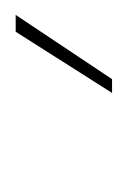

<svg xmlns="http://www.w3.org/2000/svg" viewBox="22 -782 166 251"><g transform="rotate(-90 105.5 -657.0)"><path d="M127 -594 211 -720H189L109 -594Z"/></g></svg>

Font: Fixel Display Thin
Style: Italic
Weight: 100
Italic angle: -10°
Designer: AlfaBravo + MacPaw
Foundry: Kyrylo Tkachov, Marchela Mozhyna, Serhii Makarenko, Maria Weinstein, Zakhar Kryvoshyya
Version: Version 1.210;Glyphs 3.2 (3217)